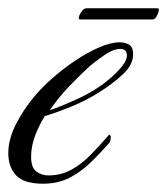

<svg xmlns="http://www.w3.org/2000/svg" viewBox="-28 -436 403 463"><path d="M76 7Q30 7 11 -13Q-8 -33 -8 -67Q-8 -100 10.5 -136.5Q29 -173 57 -206Q74 -226 99 -248Q124 -270 153 -289.5Q182 -309 210.5 -321.5Q239 -334 261 -334Q273 -334 283 -328.5Q293 -323 293 -305Q293 -280 269 -257.5Q245 -235 215 -216Q181 -194 144 -179Q107 -164 80 -156Q65 -132 56 -107Q47 -82 47 -58Q47 -32 59.5 -22.5Q72 -13 89 -13Q120 -13 145.5 -27.5Q171 -42 193 -65Q215 -88 235 -111Q239 -111 239 -105Q239 -96 235 -91Q215 -68 191.5 -45Q168 -22 140 -7.5Q112 7 76 7ZM92 -170Q118 -179 153.5 -195Q189 -211 216 -230Q222 -234 237 -246.5Q252 -259 265 -274.5Q278 -290 278 -302Q278 -318 262 -318Q245 -318 223.5 -303Q202 -288 189 -277Q165 -255 139 -228Q113 -201 92 -170ZM165 -389Q162 -389 162 -393Q162 -398 168 -407Q174 -416 180 -416H353Q355 -416 355 -413Q355 -407 350.5 -398Q346 -389 339 -389Z"/></svg>

Font: Luxurious Script
Style: Regular
Weight: 400
Designer: Robert E. Leuschke
Foundry: Robert E. Leuschke
Version: Version 1.010; ttfautohint (v1.8.3)